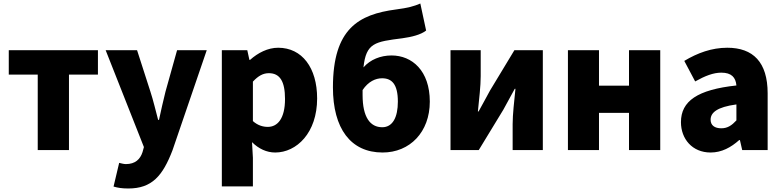

<svg xmlns="http://www.w3.org/2000/svg" viewBox="-20 -855 4459 1094"><path d="M195 0H373V-430H538V-569H30V-430H195Z M711 219C846 219 907 147 963 1L1158 -569H989L923 -333C910 -279 897 -226 886 -172H881C866 -228 854 -281 837 -333L761 -569H582L800 -17L792 12C779 52 751 80 697 80C684 80 669 75 659 73L627 208C651 215 674 219 711 219Z M1244 207H1421V44L1416 -45C1454 -7 1500 14 1548 14C1670 14 1787 -98 1787 -294C1787 -469 1701 -583 1565 -583C1506 -583 1450 -554 1405 -514H1401L1389 -569H1244ZM1506 -132C1479 -132 1449 -140 1421 -165V-390C1452 -423 1479 -438 1512 -438C1575 -438 1604 -391 1604 -291C1604 -177 1560 -132 1506 -132Z M2046 -342C2079 -391 2120 -409 2157 -409C2212 -409 2247 -376 2247 -276C2247 -186 2217 -130 2158 -130C2089 -130 2046 -187 2046 -314ZM2375 -835C2338 -819 2305 -810 2236 -801C2025 -773 1877 -693 1877 -357C1877 -123 1978 14 2160 14C2315 14 2429 -102 2429 -276C2429 -452 2328 -539 2211 -539C2149 -539 2090 -516 2051 -471C2066 -611 2116 -617 2273 -637C2324 -644 2378 -657 2408 -681Z M2547 0H2708L2848 -230C2866 -262 2894 -315 2913 -349H2917C2910 -279 2901 -204 2901 -148V0H3073V-569H2911L2772 -339C2755 -306 2725 -254 2707 -220H2703C2710 -289 2719 -365 2719 -421V-569H2547Z M3216 0H3393V-212H3564V0H3742V-569H3564V-367H3393V-569H3216Z M4029 14C4092 14 4145 -15 4192 -57H4196L4209 0H4354V-323C4354 -501 4271 -583 4124 -583C4035 -583 3954 -553 3879 -508L3941 -391C3998 -423 4045 -441 4090 -441C4148 -441 4172 -414 4176 -368C3954 -344 3860 -279 3860 -159C3860 -64 3924 14 4029 14ZM4090 -124C4053 -124 4029 -140 4029 -173C4029 -213 4065 -245 4176 -260V-169C4150 -141 4126 -124 4090 -124Z"/></svg>

Font: Noto Sans CJK KR Black
Style: Regular
Weight: 900
Designer: Ryoko NISHIZUKA (kana & ideographs); Paul D. Hunt (Latin, Greek & Cyrillic); Wenlong ZHANG (bopomofo); Sandoll Communica
Foundry: Adobe Systems Incorporated
Version: Version 1.004;PS 1.004;hotconv 1.0.82;makeotf.lib2.5.63406